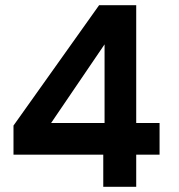

<svg xmlns="http://www.w3.org/2000/svg" viewBox="-20 -720 690 740"><path d="M378 0V-124H32V-236L362 -700H505V-246H595V-124H505V0ZM177 -246H383V-549Z"/></svg>

Font: Host Grotesk Black
Style: Regular
Weight: 900
Designer: Doğukan Karapınar based on Poppins by Indian Type Foundry, Jonny Pinhorn
Foundry: Element Type
Version: Version 1.000; ttfautohint (v1.8.4.7-5d5b);gftools[0.9.33]